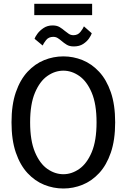

<svg xmlns="http://www.w3.org/2000/svg" viewBox="-20 -1012 690 1042"><path d="M324 11Q270 11 219.8 -9.2Q169.5 -29.5 129.5 -72.5Q89.5 -115.5 66 -183.8Q42.5 -252 42.5 -348Q42.5 -443.5 66 -511.5Q89.5 -579.5 129.5 -622.5Q169.5 -665.5 219.8 -685.8Q270 -706 324 -706Q377.5 -706 427.8 -685.8Q478 -665.5 518 -622.5Q558 -579.5 581.5 -511.5Q605 -443.5 605 -348Q605 -252 581.5 -183.8Q558 -115.5 518 -72.5Q478 -29.5 427.8 -9.2Q377.5 11 324 11ZM324 -66.5Q369 -66.5 410.2 -95.2Q451.5 -124 477.8 -186.2Q504 -248.5 504 -348Q504 -447 477.8 -509Q451.5 -571 410.2 -599.8Q369 -628.5 324 -628.5Q278.5 -628.5 237.2 -599.8Q196 -571 169.8 -509Q143.5 -447 143.5 -348Q143.5 -248.5 169.8 -186.2Q196 -124 237.2 -95.2Q278.5 -66.5 324 -66.5ZM380.5 -760Q357 -760 341.8 -769.5Q326.5 -779 314.5 -789.5Q304 -798.5 293.5 -805.2Q283 -812 269 -812Q244 -812 230.2 -794.5Q216.5 -777 211.5 -765L167.5 -801.5Q170.5 -811.5 183 -828.8Q195.5 -846 216.5 -860Q237.5 -874 265.5 -874Q288.5 -874 303.8 -864.8Q319 -855.5 331.5 -844.5Q342.5 -835.5 353.5 -828.2Q364.5 -821 378.5 -821Q402.5 -821 416.5 -838.8Q430.5 -856.5 435.5 -869L478 -831.5Q475 -821 463.5 -804Q452 -787 431.5 -773.5Q411 -760 380.5 -760ZM166 -930V-991.5H480V-930Z"/></svg>

Font: Trispace
Style: Regular
Weight: 400
Designer: Tyler Finck
Foundry: Etcetera Type Company
Version: Version 1.210; ttfautohint (v1.8.3)